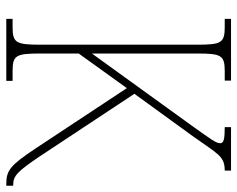

<svg xmlns="http://www.w3.org/2000/svg" viewBox="-92 -662 754 610"><g transform="rotate(90 285.0 -357.0)"><path d="M40 0H237V-20H206C155 -20 150 -31 150 -111V-230L260 -383L451 -94C505 -13 521 0 564 0H570V-22H566C538 -22 523 -38 477 -106L278 -407L413 -593C470 -673 476 -694 522 -694V-714H384V-694C421 -694 435 -691 435 -680C435 -666 423 -651 379 -589L150 -272V-607C150 -683 156 -694 206 -694H236V-714H40V-694H66C116 -694 122 -683 122 -607V-108C122 -31 116 -20 66 -20H40Z"/></g></svg>

Font: Noto Serif Devanagari Condensed Thin
Style: Regular
Weight: 100
Width: 3
Designer: Universal Thirst, Indian Type Foundry and the Monotype Design Team
Foundry: Monotype Imaging Inc.
Version: Version 2.004